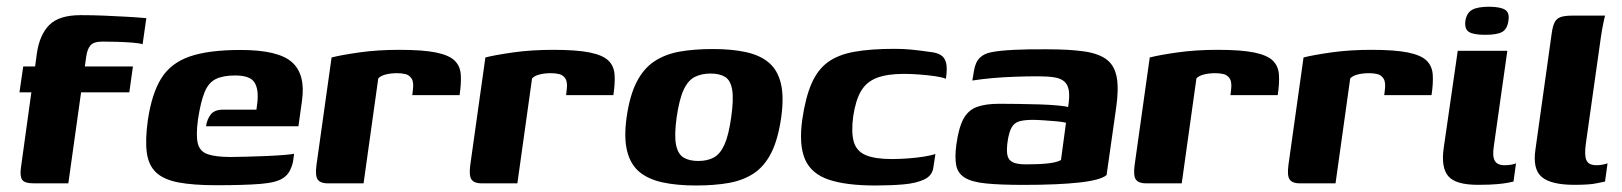

<svg xmlns="http://www.w3.org/2000/svg" viewBox="-20 -552 4884 578"><path d="M49.9 -352H85.7L90.9 -390.7Q98.9 -446.8 128.2 -476.6Q157.4 -506.4 223.1 -506.4Q258.3 -506.4 294.2 -504.9Q330.1 -503.4 363 -501.5Q396 -499.7 420.5 -497.3L409.3 -418.8Q399.2 -422.1 377.7 -423.8Q356.2 -425.4 332.1 -426.1Q308 -426.8 288.5 -426.8Q261.8 -426.8 252.2 -415.2Q242.5 -403.6 239.5 -381.2L235.4 -352H380.2L369.3 -274.1H224.1L185.7 0H83.1Q54.1 0 46.9 -10.6Q39.7 -21.1 42.8 -45.6L74.4 -274.1H38.6Z M631.5 5.6Q561.9 5.6 517.8 -2.7Q473.7 -11 450.5 -32.3Q427.4 -53.6 422.1 -91.7Q416.7 -129.7 425 -189.7Q436.7 -269.5 465.1 -315.5Q493.4 -361.6 550.2 -381.6Q607 -401.6 704.4 -401.6Q817.6 -401.6 858.9 -364.8Q900.2 -328.1 889.2 -249.3L878.4 -171.9H600.3Q603.3 -193.4 614.7 -207.7Q626.1 -221.9 651.9 -221.9H752L754.7 -243.2Q759.2 -283.3 746 -304Q732.8 -324.8 687.9 -324.8Q651.3 -324.8 629.7 -314.1Q608 -303.5 596.2 -275.2Q584.3 -246.8 576 -192.4Q569.5 -144.6 575.5 -120.3Q581.5 -96 605.4 -87.7Q629.3 -79.4 675.5 -79.4Q692.8 -79.4 721.8 -80.3Q750.8 -81.1 781.8 -82.3Q812.7 -83.6 836.1 -85.6Q859.4 -87.5 865.3 -89.1L862.9 -70.7Q861.2 -56.8 854 -41.2Q846.8 -25.5 833 -16.4Q813.2 -2.4 764.5 1.6Q715.8 5.6 631.5 5.6Z M1074.5 0H966.7Q945.2 0 936.8 -11.1Q928.3 -22.1 932.7 -55.2L978.2 -379Q1006.9 -386.4 1061.8 -394.2Q1116.7 -402 1182.9 -402Q1253 -402 1292.5 -394Q1331.9 -385.9 1348.6 -369.6Q1365.3 -353.3 1367.1 -327.6Q1369 -301.9 1363.5 -265.6H1221.1L1222.8 -279.6Q1226.2 -303.9 1219.3 -315Q1212.4 -326 1200.7 -328.9Q1189.1 -331.7 1175.7 -331.7Q1156.9 -331.7 1141.3 -327.8Q1125.6 -323.8 1118.7 -315.8Z M1537.5 0H1429.7Q1408.2 0 1399.8 -11.1Q1391.3 -22.1 1395.7 -55.2L1441.2 -379Q1469.9 -386.4 1524.8 -394.2Q1579.7 -402 1645.9 -402Q1716 -402 1755.5 -394Q1794.9 -385.9 1811.6 -369.6Q1828.3 -353.3 1830.1 -327.6Q1832 -301.9 1826.5 -265.6H1684.1L1685.8 -279.6Q1689.2 -303.9 1682.3 -315Q1675.4 -326 1663.7 -328.9Q1652.1 -331.7 1638.7 -331.7Q1619.9 -331.7 1604.3 -327.8Q1588.6 -323.8 1581.7 -315.8Z M2074.9 6.4Q2017.6 6.4 1974.8 -2.9Q1931.9 -12.1 1904.9 -34.5Q1877.9 -56.9 1867.9 -97.3Q1857.8 -137.6 1866.4 -199Q1875.7 -264.6 1896.6 -305.2Q1917.5 -345.9 1950 -367.4Q1982.5 -388.9 2026.3 -396.7Q2070.1 -404.4 2126 -404.4Q2183.3 -404.4 2225.6 -395.1Q2267.9 -385.9 2294.5 -363.5Q2321 -341.1 2330.7 -301.1Q2340.4 -261.1 2331.8 -199Q2322.5 -133.1 2302.1 -92.5Q2281.7 -51.8 2249.7 -30.4Q2217.8 -9.1 2174.3 -1.3Q2130.8 6.4 2074.9 6.4ZM2082 -67.4Q2109.4 -67.4 2128.7 -77.8Q2148 -88.2 2160.8 -116.4Q2173.6 -144.5 2181.2 -199Q2189 -253.5 2184.1 -282Q2179.2 -310.5 2162.7 -320.5Q2146.3 -330.6 2118.9 -330.6Q2092.2 -330.6 2071.9 -320.5Q2051.6 -310.5 2038.2 -282Q2024.9 -253.5 2017 -199Q2009.5 -144.5 2015.1 -116.4Q2020.7 -88.2 2037.8 -77.8Q2055 -67.4 2082 -67.4Z M2615 6.4Q2526.8 6.4 2474.6 -11.3Q2422.4 -29 2403.6 -72.1Q2384.7 -115.2 2395 -191.1Q2404.7 -258.2 2423 -300.2Q2441.2 -342.3 2472.5 -365Q2503.8 -387.7 2552.8 -396.3Q2601.8 -405 2673 -405Q2699 -405 2723.1 -402.7Q2747.2 -400.3 2782.5 -395.3Q2800.6 -393.3 2812.2 -386.2Q2823.9 -379.1 2828.1 -363Q2832.3 -346.8 2827.6 -314.8Q2817.2 -319.4 2794.6 -322.7Q2771.9 -325.9 2746.8 -327.8Q2721.6 -329.6 2701.3 -329.6Q2650.8 -329.6 2619.6 -317.6Q2588.3 -305.6 2572 -277.8Q2555.7 -250 2548.4 -201.4Q2542.2 -153.4 2550.3 -125.1Q2558.4 -96.9 2586.2 -85Q2614 -73.2 2665.1 -73.2Q2688.6 -73.2 2714.4 -75.2Q2740.3 -77.1 2762.3 -80.7Q2784.4 -84.4 2796 -88.3L2789.9 -48.4Q2786.8 -23.2 2762.2 -11.7Q2737.7 -0.2 2699.6 3.1Q2661.5 6.4 2615 6.4Z M3061.2 4.6Q2991.3 4.6 2948.6 0.3Q2905.9 -3.9 2884.8 -16.9Q2863.6 -29.8 2858.7 -53.8Q2853.9 -77.8 2858.9 -115.9Q2865.9 -166.9 2880.1 -193.6Q2894.4 -220.2 2920.4 -229.9Q2946.5 -239.6 2988.1 -239.6Q3013.8 -239.6 3046.1 -239.1Q3078.4 -238.6 3109.6 -237.7Q3140.8 -236.7 3164.1 -234.5Q3187.5 -232.4 3195.5 -229.7Q3200.4 -260.6 3197.7 -278.8Q3194.9 -297.1 3184.1 -306.6Q3173.3 -316.1 3153.7 -319.2Q3134.1 -322.3 3105.2 -322.3Q3070.8 -322.3 3035.6 -321Q3000.4 -319.8 2967.8 -316.9Q2935.3 -314 2907.1 -309.6L2911.9 -337.9Q2915.9 -364.5 2929.4 -377.8Q2942.9 -391 2963.8 -394.7Q2987.3 -399.7 3033.4 -402Q3079.5 -404.3 3132.5 -403.6Q3200.4 -403.6 3244.6 -397.1Q3288.8 -390.5 3312.3 -372.2Q3335.7 -354 3342 -318.4Q3348.3 -282.7 3339.6 -224.3L3311.3 -25Q3293.2 -9.6 3228.7 -2.5Q3164.2 4.6 3061.2 4.6ZM3069.4 -57.2Q3109.2 -57.2 3135.6 -60.2Q3162 -63.2 3174 -70.3L3189.1 -182.5Q3179.4 -185.1 3159.9 -186.9Q3140.4 -188.7 3120.6 -189.9Q3100.8 -191.2 3089.2 -191.2Q3065.5 -191.2 3049.7 -187.1Q3034 -183 3025.8 -168.9Q3017.5 -154.9 3013.3 -125.9Q3009.7 -100.6 3012.6 -85.4Q3015.5 -70.2 3028.7 -63.7Q3041.8 -57.2 3069.4 -57.2Z M3537.5 0H3429.7Q3408.2 0 3399.8 -11.1Q3391.3 -22.1 3395.7 -55.2L3441.2 -379Q3469.9 -386.4 3524.8 -394.2Q3579.7 -402 3645.9 -402Q3716 -402 3755.5 -394Q3794.9 -385.9 3811.6 -369.6Q3828.3 -353.3 3830.1 -327.6Q3832 -301.9 3826.5 -265.6H3684.1L3685.8 -279.6Q3689.2 -303.9 3682.3 -315Q3675.4 -326 3663.7 -328.9Q3652.1 -331.7 3638.7 -331.7Q3619.9 -331.7 3604.3 -327.8Q3588.6 -323.8 3581.7 -315.8Z M4000.5 0H3892.7Q3871.2 0 3862.8 -11.1Q3854.3 -22.1 3858.7 -55.2L3904.2 -379Q3932.9 -386.4 3987.8 -394.2Q4042.7 -402 4108.9 -402Q4179 -402 4218.5 -394Q4257.9 -385.9 4274.6 -369.6Q4291.3 -353.3 4293.1 -327.6Q4295 -301.9 4289.5 -265.6H4147.1L4148.8 -279.6Q4152.2 -303.9 4145.3 -315Q4138.4 -326 4126.7 -328.9Q4115.1 -331.7 4101.7 -331.7Q4082.9 -331.7 4067.3 -327.8Q4051.6 -323.8 4044.7 -315.8Z M4429 4.4Q4362 4.4 4339.9 -21.7Q4317.7 -47.8 4326.2 -106.6L4368.4 -399H4517.7L4477.2 -113.1Q4472.2 -81.5 4479.9 -68.1Q4487.6 -54.6 4509.5 -54.6Q4522.8 -54.6 4532 -56.8Q4541.2 -59 4543.8 -60.3L4536.3 -5.4Q4531.6 -4.4 4520.5 -2.1Q4509.3 0.3 4487.6 2.3Q4465.9 4.4 4429 4.4ZM4451 -447.2Q4415.4 -447.2 4401.9 -456Q4388.3 -464.9 4391.4 -489.3Q4395.4 -513.4 4411.9 -522.6Q4428.5 -531.8 4464.4 -531.8Q4498.5 -531.1 4511.7 -522.1Q4525 -513 4520.9 -489.3Q4517.5 -464.9 4502.4 -456Q4487.3 -447.2 4451 -447.2Z M4719.3 4.4Q4649.1 4.4 4621.2 -19.3Q4593.4 -42.9 4602.4 -102.6L4651.2 -451Q4654.2 -473.5 4660.2 -485Q4666.2 -496.6 4678.6 -500.8Q4691.1 -505 4714.3 -505H4812Q4810.7 -501.6 4806.8 -482.7Q4802.8 -463.8 4799.5 -441.3L4754.1 -120Q4749.1 -84.4 4755.8 -69.5Q4762.5 -54.6 4786.8 -54.6Q4796.2 -54.6 4806.5 -56.8Q4816.7 -59 4819.4 -60.3L4811.8 -5.4Q4804.8 -4.4 4785 0Q4765.2 4.4 4719.3 4.4Z"/></svg>

Font: Genos Thin
Style: Italic
Weight: 100
Italic angle: -8°
Designer: Robert E. Leuschke
Foundry: Robert E. Leuschke
Version: Version 1.010